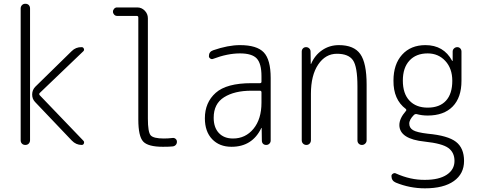

<svg xmlns="http://www.w3.org/2000/svg" viewBox="-20 -770 2540 1020"><path d="M360.4 -498Q382.8 -520.5 414.1 -519.5Q421.9 -519.5 425.3 -511.7Q428.7 -503.9 422.9 -498L191.4 -276.4Q185.5 -270.5 191.4 -263.7L422.9 -22.5Q428.7 -16.6 425.8 -8.3Q422.9 0 414.1 0Q383.8 0 361.3 -23.4L166 -228.5Q150.4 -245.1 150.9 -269Q151.4 -293 168 -309.6ZM89.8 -25.4V-724.6Q89.8 -735.4 96.7 -742.7Q103.5 -750 114.7 -750Q126 -750 132.8 -743.2Q139.6 -736.3 139.6 -724.6V-25.4Q139.6 -14.6 132.8 -7.3Q126 0 114.7 0Q103.5 0 96.7 -6.8Q89.8 -13.7 89.8 -25.4Z M601.6 -685.5Q592.8 -685.5 586.4 -692.4Q580.1 -699.2 580.1 -708Q580.1 -716.8 586.4 -723.6Q592.8 -730.5 601.6 -730.5H709Q732.4 -730.5 749 -713.4Q765.6 -696.3 765.6 -672.9V-139.6Q765.6 -68.4 780.3 -51.3Q794.9 -34.2 850.6 -34.2Q873 -34.2 897.5 -37.1Q906.2 -38.1 913.1 -32.2Q919.9 -26.4 919.9 -16.6Q919.9 -6.8 913.6 0Q907.2 6.8 897.5 7.8Q880.9 9.8 845.7 9.8Q766.6 9.8 740.7 -18.1Q714.8 -45.9 714.8 -134.8V-676.8Q714.8 -685.5 706.1 -685.5Z M1315.4 -288.1Q1225.6 -288.1 1170.4 -253.4Q1115.2 -218.8 1115.2 -144.5Q1115.2 -92.8 1142.6 -63.5Q1169.9 -34.2 1217.8 -34.2Q1284.2 -34.2 1326.7 -85.9Q1369.1 -137.7 1369.1 -224.6V-279.3Q1369.1 -288.1 1360.4 -288.1ZM1210 9.8Q1145.5 9.8 1106.9 -30.8Q1068.4 -71.3 1068.4 -141.6Q1068.4 -225.6 1126 -276.9Q1183.6 -328.1 1315.4 -328.1H1360.4Q1369.1 -328.1 1369.1 -335.9V-365.2Q1369.1 -432.6 1343.8 -459.5Q1318.4 -486.3 1254.9 -486.3Q1188.5 -486.3 1111.3 -457Q1104.5 -454.1 1097.2 -459Q1089.8 -463.9 1089.8 -471.7Q1089.8 -495.1 1112.3 -502.9Q1191.4 -530.3 1254.9 -530.3Q1344.7 -530.3 1381.3 -491.7Q1418 -453.1 1418 -355.5V-23.4Q1418 -13.7 1411.1 -6.8Q1404.3 0 1394 0Q1383.8 0 1377.4 -6.3Q1371.1 -12.7 1371.1 -23.4L1370.1 -89.8Q1370.1 -90.8 1369.1 -90.8Q1368.2 -90.8 1368.2 -89.8Q1320.3 9.8 1210 9.8Z M1607.4 0Q1597.7 0 1590.3 -6.8Q1583 -13.7 1583 -25.4V-496.1Q1583 -505.9 1589.4 -512.7Q1595.7 -519.5 1606 -519.5Q1616.2 -519.5 1623 -512.7Q1629.9 -505.9 1629.9 -496.1L1630.9 -430.7Q1630.9 -429.7 1631.8 -429.7Q1632.8 -429.7 1632.8 -430.7Q1652.3 -476.6 1691.4 -503.4Q1730.5 -530.3 1780.3 -530.3Q1860.4 -530.3 1894 -482.9Q1927.7 -435.5 1927.7 -320.3V-24.4Q1927.7 -14.6 1920.4 -7.3Q1913.1 0 1902.8 0Q1892.6 0 1885.7 -6.8Q1878.9 -13.7 1878.9 -24.4V-310.5Q1878.9 -416 1855 -450.2Q1831.1 -484.4 1770 -484.4Q1709 -484.4 1670.4 -427.2Q1631.8 -370.1 1631.8 -271.5V-25.4Q1631.8 -14.6 1625 -7.3Q1618.2 0 1607.4 0Z M2252 -486.3Q2190.4 -486.3 2155.3 -448.2Q2120.1 -410.2 2120.1 -341.8Q2120.1 -272.5 2155.3 -235.4Q2190.4 -198.2 2252 -198.2Q2315.4 -198.2 2349.1 -234.9Q2382.8 -271.5 2382.8 -340.8Q2382.8 -406.2 2345.7 -446.3Q2308.6 -486.3 2252 -486.3ZM2083 200.2Q2059.6 190.4 2059.6 165Q2059.6 157.2 2067.9 152.3Q2076.2 147.5 2083 151.4Q2161.1 186.5 2237.3 185.5Q2312.5 185.5 2353.5 158.2Q2394.5 130.9 2394.5 85Q2394.5 40 2361.8 16.1Q2329.1 -7.8 2237.3 -17.6Q2102.5 -31.2 2101.6 -105.5Q2101.6 -140.6 2135.7 -179.7Q2141.6 -185.5 2135.7 -191.4Q2069.3 -241.2 2070.3 -341.8Q2070.3 -428.7 2116.2 -479.5Q2162.1 -530.3 2240.2 -530.3Q2336.9 -530.3 2381.8 -447.3Q2381.8 -446.3 2382.8 -446.3Q2384.8 -446.3 2384.8 -447.3V-496.1Q2384.8 -505.9 2392.1 -512.7Q2399.4 -519.5 2409.2 -519.5Q2418.9 -519.5 2425.3 -512.7Q2431.6 -505.9 2431.6 -496.1V-340.8Q2431.6 -252 2384.8 -204.1Q2337.9 -156.2 2252 -156.2Q2220.7 -156.2 2192.4 -164.1Q2185.5 -165 2179.7 -160.2Q2153.3 -133.8 2154.3 -112.3Q2154.3 -90.8 2174.3 -78.6Q2194.3 -66.4 2252.9 -59.6Q2359.4 -49.8 2402.3 -16.6Q2445.3 16.6 2445.3 85Q2445.3 153.3 2391.1 191.9Q2336.9 230.5 2237.3 230.5Q2157.2 230.5 2083 200.2Z"/></svg>

Font: Rounded-X Mgen+ 2m light
Style: Regular
Weight: 200
Designer: [Source Han Sans]
Ryoko NISHIZUKA  (kana & ideographs); Paul D. Hunt (Latin, Greek & Cyrillic); Wenlong ZHANG  (bopomofo
Version: Version 1.059.20150602